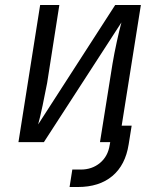

<svg xmlns="http://www.w3.org/2000/svg" viewBox="-20 -570 640 770"><path d="M259 180 270 110H304Q349 110 381 83.5Q413 57 420 11L422 0H381L431 -313Q438 -355 448.5 -403Q459 -451 467 -480L156 0H54L141 -550H218L169 -237Q161 -195 151 -147.5Q141 -100 133 -71L442 -550H545L468 -66H508L496 9Q483 92 430.5 136Q378 180 292 180Z"/></svg>

Font: JetBrains Mono NL Light
Style: Italic
Weight: 300
Italic angle: -9°
Designer: Philipp Nurullin, Konstantin Bulenkov
Foundry: JetBrains
Version: Version 2.304; ttfautohint (v1.8.4.7-5d5b)